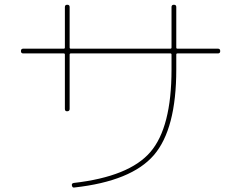

<svg xmlns="http://www.w3.org/2000/svg" viewBox="-20 -790 1040 828"><path d="M80.1 -559.6Q70.3 -559.6 70.3 -569.8Q70.3 -580.1 80.1 -580.1H254.9Q259.8 -580.1 259.8 -585V-759.8Q259.8 -769.5 270 -769.5Q280.3 -769.5 280.3 -759.8V-585Q280.3 -580.1 285.2 -580.1H714.8Q719.7 -580.1 719.7 -585V-759.8Q719.7 -769.5 730 -769.5Q740.2 -769.5 740.2 -759.8V-585Q740.2 -580.1 745.1 -580.1H919.9Q929.7 -580.1 929.7 -569.8Q929.7 -559.6 919.9 -559.6H745.1Q740.2 -559.6 740.2 -554.7V-490.2Q740.2 -233.4 643.6 -121.1Q546.9 -8.8 300.8 18.6Q292 20.5 290 9.8Q288.1 1 297.9 -1Q537.1 -28.3 628.4 -134.3Q719.7 -240.2 719.7 -490.2V-554.7Q719.7 -559.6 714.8 -559.6H285.2Q280.3 -559.6 280.3 -554.7V-320.3Q280.3 -310.5 270 -310.1Q259.8 -309.6 259.8 -320.3V-554.7Q259.8 -559.6 254.9 -559.6Z"/></svg>

Font: Rounded Mgen+ 1mn thin
Style: Regular
Weight: 100
Designer: [Source Han Sans]
Ryoko NISHIZUKA  (kana & ideographs); Paul D. Hunt (Latin, Greek & Cyrillic); Wenlong ZHANG  (bopomofo
Version: Version 1.059.20150602